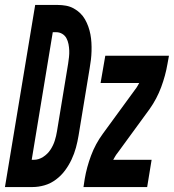

<svg xmlns="http://www.w3.org/2000/svg" viewBox="-63 -755 702 775"><path d="M-43 0 79 -735H170Q187 -735 203.5 -732Q220 -729 234.5 -721Q249 -713 260.5 -702Q272 -691 280 -677Q288 -663 293.5 -647.5Q299 -632 302 -616Q305 -600 306 -583Q307 -566 306.5 -548.5Q306 -531 304 -514Q302 -497 299 -480L254 -207Q250 -183 243.5 -159Q237 -135 226 -111.5Q215 -88 199.5 -67Q184 -46 162.5 -30Q141 -14 116.5 -7Q92 0 68 0ZM74 -110Q93 -110 111 -121.5Q129 -133 140.5 -150.5Q152 -168 158 -187Q164 -206 167 -225L212 -498Q214 -511 215.5 -524.5Q217 -538 216.5 -551Q216 -564 213.5 -577Q211 -590 205 -601Q199 -612 188 -618.5Q177 -625 164 -625H150L65 -110ZM274 0 279 -33Q287 -80 304.5 -127Q322 -174 352 -215L482 -393Q487 -399 491 -406Q495 -413 499 -420H343L362 -530H619L613 -497Q605 -450 587.5 -403Q570 -356 541 -315L411 -137Q406 -131 402 -124Q398 -117 394 -110H549L531 0Z"/></svg>

Font: Iosevka Curly XBdEx
Style: Italic
Weight: 800
Width: 7
Italic angle: -9°
Monospace: yes
Designer: Belleve Invis
Foundry: Belleve Invis
Version: Version 11.1.0; ttfautohint (v1.8.3)